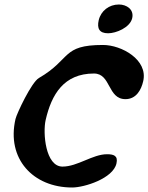

<svg xmlns="http://www.w3.org/2000/svg" viewBox="-20 -807 660 854"><path d="M419 -717C411 -681 421 -659 461 -659C496 -659 558 -684 568 -726C577 -765 543 -787 509 -787C465 -787 429 -759 419 -717ZM49 -278C8 -101 127 27 301 27C355 27 483 -13 498 -80C506 -115 485 -121 456 -121C392 -121 325 -66 258 -66C182 -66 170 -216 183 -273C209 -387 264 -480 398 -480C474 -480 458 -366 538 -366C585 -366 608 -406 617 -446C639 -541 521 -607 438 -607C253 -607 298 -544 153 -460C120 -441 55 -303 49 -278Z"/></svg>

Font: Charger
Style: OversprayIt
Weight: 400
Designer: Jasper
Foundry: Cannot Into Space Fonts
Version: Version 0.980